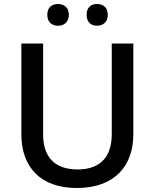

<svg xmlns="http://www.w3.org/2000/svg" viewBox="-20 -932 776 962"><path d="M217 -858C217 -820 241 -803 271 -803C299 -803 325 -820 325 -858C325 -896 299 -912 271 -912C241 -912 217 -896 217 -858ZM414 -858C414 -820 437 -803 466 -803C495 -803 520 -820 520 -858C520 -896 495 -912 466 -912C437 -912 414 -896 414 -858ZM648 -258V-714H540V-260C540 -153 489 -83 369 -83C253 -83 196 -146 196 -259V-714H87V-259C87 -95 183 10 365 10C557 10 648 -104 648 -258Z"/></svg>

Font: Noto Sans Canadian Aboriginal Medium
Style: Regular
Weight: 500
Designer: Monotype Design Team, Typotheque's Kevin King
Foundry: Monotype Imaging Inc.
Version: Version 2.004